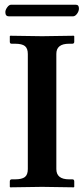

<svg xmlns="http://www.w3.org/2000/svg" viewBox="-20 -800 359 822"><path d="M292 -730H18.1Q2.9 -730 2.9 -748Q2.9 -757.8 11 -768.8Q19 -779.8 27.8 -779.8H304.2Q318.4 -779.8 317.9 -763.2Q317.9 -752 309.8 -741Q301.8 -730 292 -730ZM221.2 -76.2Q221.2 -32.2 275.9 -32.2H290Q297.9 -32.2 297.9 -22.9V0L295.9 2Q195.8 0 160.2 0L23.9 2L22 0V-22.9Q22 -31.7 29.8 -32.2H43.9Q73.7 -32.2 86.4 -42Q99.1 -51.8 99.1 -76.2V-568.8Q99.1 -592.8 86.7 -602.8Q74.2 -612.8 43.9 -612.8H29.8Q22 -612.8 22 -621.1V-645L23.9 -647Q121.1 -645 160.2 -645L295.9 -647L297.9 -645V-621.1Q297.9 -613.3 290 -612.8H275.9Q220.7 -612.8 221.2 -568.8Z"/></svg>

Font: Linux Libertine
Style: Semibold
Weight: 600
Designer: Philipp H. Poll
Foundry: Philipp H. Poll
Version: Version 5.1.2 ; ttfautohint (v0.9)